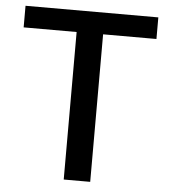

<svg xmlns="http://www.w3.org/2000/svg" viewBox="-52 -758 706 804"><g transform="rotate(5 301.5 -355.5)"><path d="M581.1 -710.9H22.9V-620.1H245.6V0H356.9V-620.1H581.1Z"/></g></svg>

Font: Bert Sans Medium
Style: Regular
Weight: 500
Designer: Christian Robertson (Google), Cristiano Sobral
Foundry: Google, Cristiano Sobral
Version: Version 3.101